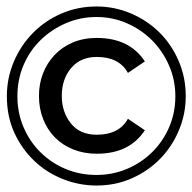

<svg xmlns="http://www.w3.org/2000/svg" viewBox="-20 -657 588 587"><path d="M422.9 -258.8Q376 -187 275.9 -187Q236.8 -187 204.3 -200Q171.9 -212.9 148.4 -236.3Q125 -259.8 112.1 -292.5Q99.1 -325.2 99.1 -363.8Q99.1 -400.9 111.6 -432.9Q124 -464.8 147 -489Q169.9 -513.2 202.4 -527.1Q234.9 -541 275.9 -541Q376 -541 422.9 -469.2L371.1 -434.1Q344.2 -482.9 275.9 -482.9Q226.1 -482.9 197.5 -449Q168.9 -415 168.9 -363.8Q168.9 -314.9 196.5 -280Q224.1 -245.1 275.9 -245.1Q344.2 -245.1 371.1 -293.9ZM547.9 -362.8Q547.9 -309.1 527.3 -259.5Q506.8 -210 470.5 -172.4Q434.1 -134.8 384 -112.3Q334 -89.8 274.9 -89.8Q222.2 -89.8 172.6 -109.4Q123 -128.9 85 -165Q46.9 -201.2 23.9 -251Q1 -300.8 1 -362.8Q1 -418.9 22.5 -469Q43.9 -519 81.1 -556.6Q118.2 -594.2 168 -615.7Q217.8 -637.2 274.9 -637.2Q330.1 -637.2 379.6 -616.2Q429.2 -595.2 466.6 -558.6Q503.9 -522 525.9 -471.4Q547.9 -420.9 547.9 -362.8ZM516.1 -362.8Q516.1 -412.1 497.1 -456.1Q478 -500 445.6 -533Q413.1 -565.9 369.1 -585.4Q325.2 -605 274.9 -605Q225.1 -605 181.2 -585.9Q137.2 -566.9 104 -534.4Q70.8 -502 52 -458Q33.2 -414.1 33.2 -362.8Q33.2 -312 52 -268.1Q70.8 -224.1 103.5 -191.7Q136.2 -159.2 180.2 -140.6Q224.1 -122.1 274.9 -122.1Q324.2 -122.1 368.2 -140.6Q412.1 -159.2 445.1 -191.7Q478 -224.1 497.1 -268.1Q516.1 -312 516.1 -362.8Z"/></svg>

Font: Anonymous Pro
Style: Regular
Weight: 400
Monospace: yes
Designer: Mark Simonson
Version: Version 1.003